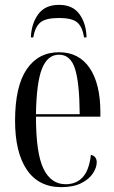

<svg xmlns="http://www.w3.org/2000/svg" viewBox="-20 -760 471 790"><path d="M232 10Q139 10 90.5 -61.5Q42 -133 42 -263Q42 -404 89.5 -474.5Q137 -545 223 -545Q305 -545 349 -480Q393 -415 393 -298V-280H128Q128 -129 159 -65.5Q190 -2 250 -2Q294 -2 320.5 -31Q347 -60 354 -123Q378 -117 378 -92Q378 -71 362.5 -47Q347 -23 314.5 -6.5Q282 10 232 10ZM308 -290Q307 -420 288.5 -477.5Q270 -535 223 -535Q176 -535 153 -478Q130 -421 128 -290ZM107 -606Q109 -662 137 -701Q165 -740 223 -740Q280 -740 307.5 -701Q335 -662 336 -606H326Q319 -650 297.5 -668Q276 -686 223 -686Q168 -686 146 -667.5Q124 -649 117 -606Z"/></svg>

Font: Noto Serif Display ExtraCondensed
Style: Regular
Weight: 400
Width: 2
Designer: Monotype Design Team
Foundry: Monotype Imaging Inc.
Version: Version 2.009